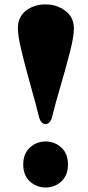

<svg xmlns="http://www.w3.org/2000/svg" viewBox="-20 -816 393 855"><path d="M113 -8.1Q83.5 -35.2 83.5 -83.5Q83.5 -131.8 113 -158.9Q142.6 -186 183.1 -186Q223.6 -186 253.2 -158.9Q282.7 -131.8 282.7 -83.5Q282.7 -35.2 253.2 -8.1Q223.6 19 183.1 19Q142.6 19 113 -8.1ZM153.3 -296.4Q142.6 -342.3 116.7 -433.8Q90.8 -525.4 75.2 -591.1Q59.6 -656.7 59.6 -689.9Q59.6 -740.7 95.7 -768.6Q131.8 -796.4 182.1 -796.4Q233.4 -796.4 271.2 -767.8Q309.1 -739.3 309.1 -689Q309.1 -654.8 292.5 -588.4Q275.9 -522 249.5 -432.4Q223.1 -342.8 212.4 -296.4Q208.5 -280.3 200.4 -271.7Q192.4 -263.2 183.1 -263.2Q173.3 -263.2 165.3 -271.7Q157.2 -280.3 153.3 -296.4Z"/></svg>

Font: Coda
Style: Heavy
Weight: 800
Version: Version 2.000; ttfautohint (v0.8) -r 50 -G 200 -x